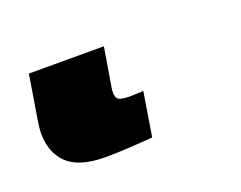

<svg xmlns="http://www.w3.org/2000/svg" viewBox="-46 -16 405 323"><g transform="rotate(-20 156.0 146.0)"><path d="M97.7 233.9Q45.9 233.9 25.1 208Q4.4 182.1 11.7 138.7L24.9 57.6H159.2L147.5 127.9Q145.5 140.6 149.2 146.2Q152.8 151.9 171.4 151.9Q173.3 151.9 179.9 151.6Q186.5 151.4 195.8 150.9L183.1 229.5Q166 231 141.4 232.4Q116.7 233.9 97.7 233.9Z"/></g></svg>

Font: Inter 20pt Black
Style: Italic
Weight: 900
Italic angle: -9.3988°
Version: Version 4.001;git-66647c0bb